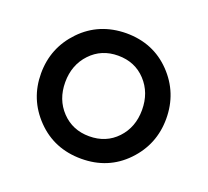

<svg xmlns="http://www.w3.org/2000/svg" viewBox="-102 -746 879 813"><g transform="rotate(20 337.5 -339.5)"><path d="M338 -57Q216 -57 135.5 -140Q55 -223 55 -339Q55 -455 135 -538Q215 -621 337 -622Q459 -622 539 -539Q619 -456 619 -339Q619 -223 539 -140Q459 -57 338 -57ZM164 -339Q164 -261 213 -209.5Q262 -158 337 -158Q413 -158 461.5 -209.5Q510 -261 510 -339Q510 -417 461.5 -469Q413 -521 337 -521Q262 -521 213 -469Q164 -417 164 -339Z"/></g></svg>

Font: Palanquin SemiBold
Style: Regular
Weight: 600
Designer: Pria Ravichandran
Version: Version 1.0.4